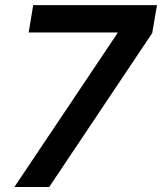

<svg xmlns="http://www.w3.org/2000/svg" viewBox="-20 -748 648 768"><path d="M37.6 0 449.2 -614.3 450.2 -618.2H94.7L112.8 -727.5H607.9L588.9 -615.7L176.8 0Z"/></svg>

Font: Inter 18pt SemiBold
Style: Italic
Weight: 600
Italic angle: -9.3988°
Designer: Rasmus Andersson
Foundry: rsms
Version: Version 4.001;git-66647c0bb